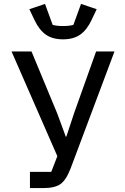

<svg xmlns="http://www.w3.org/2000/svg" viewBox="-20 -961 640 981"><path d="M157 -857 130 -914 210 -941 249 -834Q269 -828 302 -828Q336 -828 355 -834L394 -941L474 -914L447 -857Q423 -807 389 -783.5Q355 -760 302 -760Q249 -760 215 -783.5Q181 -807 157 -857ZM133 0V-83H242L273 -163L39 -698H141L273 -380L316 -263H319L359 -384L471 -698H565L341 -101Q318 -41 289 -20.5Q260 0 201 0Z"/></svg>

Font: IBM Plex Mono Text
Style: Regular
Weight: 450
Designer: Mike Abbink, Paul van der Laan, Pieter van Rosmalen
Foundry: Bold Monday
Version: Version 2.000